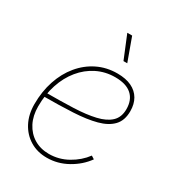

<svg xmlns="http://www.w3.org/2000/svg" viewBox="-182 -866 905 986"><g transform="rotate(30 270.5 -373.5)"><path d="M244.6 7.8Q188 7.8 144.8 -18.6Q101.6 -44.9 77.1 -91.6Q52.7 -138.2 52.7 -199.2Q52.7 -274.4 74 -338.1Q95.2 -401.9 134.5 -449.2Q173.8 -496.6 227.1 -522.7Q280.3 -548.8 344.2 -548.8Q394 -548.8 428.2 -532.5Q462.4 -516.1 480 -485.8Q497.6 -455.6 497.6 -413.6Q497.6 -358.4 467.5 -326.9Q437.5 -295.4 381.8 -280.5Q326.2 -265.6 247.3 -261.5Q168.5 -257.3 71.8 -257.3V-279.8Q162.6 -279.8 236.8 -282.7Q311 -285.6 364.3 -298.1Q417.5 -310.5 446.3 -337.6Q475.1 -364.7 475.1 -412.6Q475.1 -467.3 442.1 -496.8Q409.2 -526.4 344.2 -526.4Q285.6 -526.4 236.3 -501.7Q187 -477.1 150.9 -432.9Q114.7 -388.7 95 -329.1Q75.2 -269.5 75.2 -199.2Q75.2 -143.6 96.7 -102.1Q118.2 -60.5 156.2 -37.6Q194.3 -14.6 244.6 -14.6Q303.2 -14.6 355.2 -43.7Q407.2 -72.8 440.4 -117.7L459 -106Q423.3 -56.2 366 -24.2Q308.6 7.8 244.6 7.8ZM338.4 -619.1 282.7 -754.9H311.5L360.8 -619.1Z"/></g></svg>

Font: Inter 17pt Thin
Style: Italic
Weight: 250
Italic angle: -9.3988°
Version: Version 4.001;git-66647c0bb